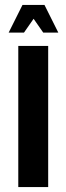

<svg xmlns="http://www.w3.org/2000/svg" viewBox="-20 -757 269 777"><path d="M54 0V-571H175V0ZM116 -681 77 -625H15L71 -737H160L216 -625H155Z"/></svg>

Font: Khand SemiBold
Style: Regular
Weight: 600
Designer: Devanagari: Sanchit Sawaria, Jyotish Sonowal; Latin: Satya Rajpurohit
Foundry: Indian Type Foundry
Version: Version 1.101;PS 1.0;hotconv 1.0.78;makeotf.lib2.5.61930; tt